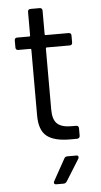

<svg xmlns="http://www.w3.org/2000/svg" viewBox="-58 -672 479 914"><g transform="rotate(-5 182.0 -215.0)"><path d="M307.1 -493.2V-460Q307.1 -446.8 293.9 -446.8H185.1Q180.2 -446.8 180.2 -441.9V-149.9Q180.2 -102.5 201.2 -82.8Q222.2 -63 269 -63H291Q304.2 -63 304.2 -49.8V-15.1Q304.2 -2.4 291 -1H256.8Q181.6 -1 146.2 -29.3Q110.8 -57.6 110.8 -127.9V-441.9Q110.8 -446.8 106 -446.8H48.8Q36.1 -446.8 36.1 -460V-493.2Q36.1 -505.9 48.8 -505.9H106Q110.8 -505.9 110.8 -511.2V-623Q110.8 -636.2 124 -636.2H167Q180.2 -636.2 180.2 -623V-511.2Q180.2 -505.9 185.1 -505.9H293.9Q307.1 -505.9 307.1 -493.2ZM209 206.1H173.8Q165.5 206.1 163.3 201.2Q161.1 196.3 165 189.9L222.2 86.9Q226.6 78.1 236.8 78.1H279.8Q290 78.1 290 85.9Q290 90.3 288.1 94.2L224.1 196.8Q217.8 206.1 209 206.1Z"/></g></svg>

Font: Barlow
Style: Regular
Weight: 400
Designer: Jeremy Tribby
Foundry: Jeremy Tribby
Version: Version 1.101